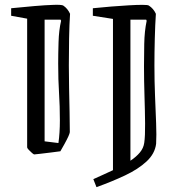

<svg xmlns="http://www.w3.org/2000/svg" viewBox="-20 -628 743 792"><path d="M241 -605Q259 -593 269 -571Q266 -528 265 -469Q264 -410 264 -358Q264 -315 265 -264.5Q266 -214 267 -166.5Q268 -119 268 -83Q267 -72 246 -34L229 -4Q215 -2 190.5 1Q166 4 145 6.5Q124 9 121 9Q119 9 112 3Q105 -3 98.5 -10Q92 -17 92 -20V-551L26 -563V-594Q75 -599 122 -603Q169 -607 202 -608Q235 -609 241 -605ZM164 -45 221 -38Q224 -59 225.5 -82.5Q227 -106 227 -131Q227 -191 223.5 -244.5Q220 -298 220 -366Q220 -404 221.5 -454Q223 -504 232 -542L230 -547H164ZM594 -605Q613 -593 623 -571Q620 -527 618.5 -468.5Q617 -410 617 -358Q617 -294 619.5 -232.5Q622 -171 624 -120Q626 -69 624 -35Q619 6 584.5 38Q550 70 496 95.5Q442 121 378 144L365 111Q387 101 407 92Q427 83 446 74V-550L363 -563V-594Q400 -598 438.5 -601Q477 -604 510.5 -606Q544 -608 567 -608Q590 -608 594 -605ZM583 -547H518V35Q542 19 557 1Q572 -17 575 -39Q579 -66 578.5 -118Q578 -170 576 -233Q574 -296 574 -355Q574 -394 575 -447Q576 -500 585 -542Z"/></svg>

Font: Grenze Gotisch Light
Style: Regular
Weight: 300
Designer: Renata Polastri
Foundry: Omnibus-Type
Version: Version 1.001